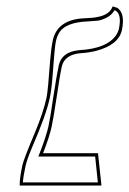

<svg xmlns="http://www.w3.org/2000/svg" viewBox="-20 -574 400 594"><path d="M124 -272Q128.4 -293 135.3 -388.7Q138.2 -424.3 143.1 -448.2Q155.8 -508.8 229 -516.6Q239.3 -517.6 251 -518.1Q307.1 -520 323.2 -543.9Q326.7 -549.3 328.6 -554.2Q328.6 -554.2 342.8 -549.8Q367.7 -533.2 357.4 -481.9Q347.7 -435.1 276.9 -416.5Q252.9 -410.6 227.1 -409.2Q180.2 -404.3 171.4 -369.1Q165 -340.3 154.8 -270.5Q145 -205.6 139.6 -181.2Q132.3 -148.9 113.3 -100.1H283.2L293.9 0H41Q40 -19 49.3 -63Q53.2 -81.1 87.9 -163.6Q113.8 -225.1 124 -272ZM133.8 -270Q123 -219.2 79.6 -118.7Q63.5 -80.6 59.1 -61Q51.8 -26.9 50.8 -9.8H282.7L274.4 -89.8H98.6L104 -103.5Q123 -152.8 129.9 -183.1Q135.3 -207.5 144.5 -271Q155.3 -341.8 161.6 -371.1Q170.4 -412.6 222.2 -418.5Q224.6 -418.9 226.1 -418.9Q312 -423.8 340.3 -466.8Q345.7 -475.6 347.7 -483.9Q357.9 -533.2 334.5 -542.5Q325.7 -527.3 309.6 -519.3Q293.5 -511.2 282 -510Q270.5 -508.8 252 -507.8H251.5Q185.1 -504.9 164.6 -475.1Q156.2 -462.4 152.8 -445.8Q148.9 -427.7 142.1 -332.5Q139.2 -295.4 133.8 -270Z"/></svg>

Font: Linux Biolinum Outline O
Style: Italic
Weight: 400
Italic angle: -12°
Designer: Philipp H. Poll
Foundry: Philipp H. Poll
Version: Version 0.6.2